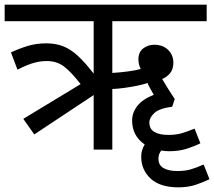

<svg xmlns="http://www.w3.org/2000/svg" viewBox="-20 -642 919 824"><path d="M127 -65 80 -132 326 -281Q284 -335 253.5 -357.5Q223 -380 181 -380Q153 -380 124.5 -372Q96 -364 55 -343L27 -417Q61 -433 98 -444.5Q135 -456 179 -456Q219 -456 251 -443.5Q283 -431 314 -402.5Q345 -374 382 -326V-551H0V-622H867V-551H462V-329Q496 -331 529.5 -335.5Q563 -340 584 -346Q574 -366 574 -387Q574 -419 595 -434.5Q616 -450 641 -450Q679 -450 701.5 -428Q724 -406 724 -373Q724 -345 710 -328Q696 -311 676 -303Q690 -279 703.5 -257.5Q717 -236 730 -217L719 -184Q664 -177 642.5 -157Q621 -137 621 -116Q621 -88 643 -75.5Q665 -63 702 -63Q734 -63 757.5 -69.5Q781 -76 815 -90L840 -27Q814 -14 781 -3.5Q748 7 707 7Q689 7 672 4Q660 19 660 39Q660 67 682 79.5Q704 92 741 92Q773 92 796.5 85.5Q820 79 854 64L879 127Q853 140 820 151Q787 162 746 162Q667 162 626.5 124.5Q586 87 586 30Q586 3 601 -22Q547 -59 547 -125Q547 -159 570 -188Q593 -217 640 -235Q632 -249 624.5 -262.5Q617 -276 613 -286Q597 -280 570.5 -274.5Q544 -269 515 -265Q486 -261 462 -260V0H382V-234Z"/></svg>

Font: Noto Sans
Style: Regular
Weight: 400
Designer: Monotype Design Team
Foundry: Monotype Imaging Inc.
Version: Version 2.007